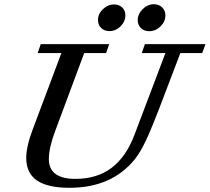

<svg xmlns="http://www.w3.org/2000/svg" viewBox="-20 -871 987 904"><path d="M682.1 -724.1Q658.7 -724.1 643.6 -738.8Q628.4 -753.4 628.4 -775.9Q628.4 -804.7 651.6 -827.9Q674.8 -851.1 704.6 -851.1Q728 -851.1 743.4 -836.2Q758.8 -821.3 758.8 -798.8Q758.8 -769.5 735.8 -746.8Q712.9 -724.1 682.1 -724.1ZM495.1 -724.6Q471.2 -724.6 456.3 -739.3Q441.4 -753.9 441.4 -776.9Q441.4 -805.7 464.6 -827.9Q487.8 -850.1 516.6 -850.1Q540 -850.1 555.2 -835.9Q570.3 -821.8 570.3 -799.3Q570.3 -770 547.9 -747.3Q525.4 -724.6 495.1 -724.6ZM307.1 13.2Q203.6 13.2 153.6 -21.5Q103.5 -56.2 103.5 -127.4Q103.5 -182.1 135.3 -265.1L269 -621.1H157.2L171.9 -663.1H494.1L479.5 -621.1H376.5L240.2 -255.4Q210 -174.8 210 -122.6Q210 -28.8 335 -28.8Q436 -28.8 504.6 -80.1Q573.2 -131.3 612.8 -235.4L758.8 -621.1H647.5L662.1 -663.1H947.3L932.1 -621.1H829.1L729 -358.4Q693.8 -266.6 667.5 -210.4Q641.1 -154.3 615.2 -121.6Q506.3 13.2 307.1 13.2Z"/></svg>

Font: Elstob 6pt Medium
Style: Italic
Weight: 500
Italic angle: -20°
Designer: Peter S. Baker
Version: Version 1.015